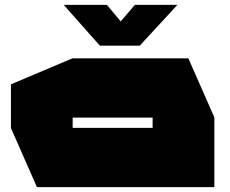

<svg xmlns="http://www.w3.org/2000/svg" viewBox="-20 -770 947 790"><path d="M279 -286V-530H755L862 -287V-286ZM132 0 25 -243V-244H608V0ZM25 -244V-423L278 -530H279V-244ZM608 0V-286H862V0ZM391 -582 243 -749V-750H420L534 -613ZM391 -582 535 -750H709V-749L555 -582Z"/></svg>

Font: Foldit Black
Style: Regular
Weight: 900
Version: Version 1.003